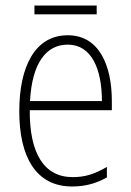

<svg xmlns="http://www.w3.org/2000/svg" viewBox="-20 -760 475 697"><path d="M331 -740H105V-708H331ZM226 -632C108 -632 50 -520 50 -356C50 -191 110 -83 242 -83C291 -83 331 -95 368 -116V-154C324 -128 288 -117 244 -117C140 -117 87 -203 88 -360H386V-393C386 -521 341 -632 226 -632ZM226 -598C313 -598 350 -508 350 -393H89C96 -530 147 -598 226 -598Z"/></svg>

Font: Noto Sans Kannada UI Condensed ExtraLight
Style: Regular
Weight: 200
Width: 3
Designer: Jelle Bosma - Monotype Design Team
Foundry: Monotype Imaging Inc.
Version: Version 2.005